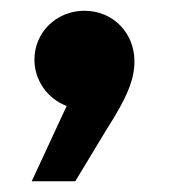

<svg xmlns="http://www.w3.org/2000/svg" viewBox="-20 -196 315 357"><path d="M120 141 178 45C216 -14 230 -48 230 -82C230 -135 190 -176 137 -176C85 -176 44 -136 44 -85C44 -46 69 -12 104 1L39 141Z"/></svg>

Font: Bounded Med
Style: Regular
Weight: 500
Designer: Vlad Churkin
Version: Version 3.0